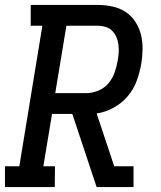

<svg xmlns="http://www.w3.org/2000/svg" viewBox="-28 -755 648 775"><path d="M-8 0V-84H50L143 -651H96V-735H368Q398 -735 427 -728.5Q456 -722 479.5 -706.5Q503 -691 518.5 -667Q534 -643 541 -615Q548 -587 547.5 -557Q547 -527 542 -496Q536 -462 523.5 -428Q511 -394 487 -366Q463 -338 430 -320Q397 -302 362 -297L433 -84H511V0H362L264 -295H182L147 -84H194L193 0ZM195 -379H320Q344 -379 368.5 -389Q393 -399 409.5 -418.5Q426 -438 434.5 -462Q443 -486 447 -510Q450 -526 451 -542.5Q452 -559 450 -575Q448 -591 442 -605Q436 -619 425.5 -630Q415 -641 399.5 -646Q384 -651 368 -651H240Z"/></svg>

Font: Iosevka HT Medium Extended
Style: Italic
Weight: 500
Width: 7
Italic angle: -9°
Monospace: yes
Designer: Belleve Invis
Foundry: Belleve Invis
Version: Version 32.3.0; ttfautohint (v1.8.4)